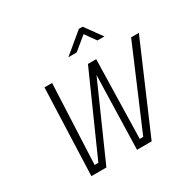

<svg xmlns="http://www.w3.org/2000/svg" viewBox="-196 -1128 1337 1330"><g transform="rotate(-30 472.5 -463.5)"><path d="M438 -793H504L609 -879L670 -793H726L629 -927H599ZM190 -695 164 0H284L545 -589L529 0H646L945 -695H883L611 -56H583L598 -685H532L252 -56H222L251 -695Z"/></g></svg>

Font: Titillium Web
Style: Light Italic
Weight: 300
Italic angle: -13°
Version: Version 1.001;PS 57.000;hotconv 1.0.70;makeotf.lib2.5.55311